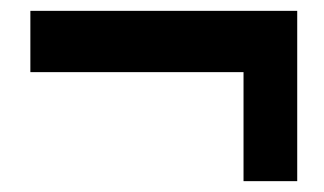

<svg xmlns="http://www.w3.org/2000/svg" viewBox="-20 -429 598 354"><path d="M429 -95V-296H36V-409H528V-95Z"/></svg>

Font: Alumni Sans Thin Black
Style: Regular
Weight: 900
Version: Version 1.018